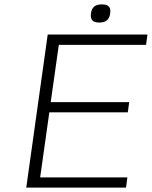

<svg xmlns="http://www.w3.org/2000/svg" viewBox="-20 -858 694 878"><path d="M647.9 -652.8H249L211.9 -391.1H570.8L564.5 -344.2H205.6L163.6 -46.9H562.5L556.2 0H100.1L198.2 -700.2H654.3ZM483.9 -796.9Q481 -775.4 469 -765.1Q457 -754.9 434.1 -754.9Q411.1 -754.9 402.1 -764.9Q393.1 -774.9 396 -796.9Q398.9 -818.4 410.9 -828.1Q422.9 -837.9 445.8 -837.9Q468.8 -837.9 477.8 -827.9Q486.8 -817.9 483.9 -796.9Z"/></svg>

Font: Fivo Sans Light
Style: Regular
Weight: 300
Designer: Alexander Slobzheninov
Foundry: Alexander Slobzheninov
Version: 1.0